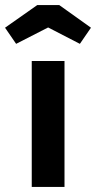

<svg xmlns="http://www.w3.org/2000/svg" viewBox="-49 -742 381 762"><path d="M99 -722H186L312 -632L268 -568L142 -633L15 -568L-29 -632ZM77 0V-500H207V0Z"/></svg>

Font: Gudea
Style: Bold
Weight: 700
Designer: Agustina Mingote
Foundry: Agustina Mingote
Version: Version 1.002